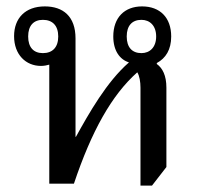

<svg xmlns="http://www.w3.org/2000/svg" viewBox="-20 -574 618 600"><path d="M419 6H455L500 -52V-300C500 -338 488 -361 470 -374V-377C498 -392 515 -419 515 -460C515 -519 480 -554 424 -554C369 -554 334 -519 334 -460C334 -416 354 -388 383 -379C313 -318 258 -220 217 -146L216 -147V-454C216 -523 177 -554 120 -554C59 -554 24 -517 24 -461C24 -403 61 -368 108 -368C118 -368 127 -370 134 -372V0H211C266 -164 329 -277 409 -348C416 -337 419 -318 419 -300ZM114 -408C85 -408 68 -426 68 -460C68 -494 85 -512 114 -512C144 -512 162 -494 162 -460C162 -426 144 -408 114 -408ZM422 -408C393 -408 376 -426 376 -460C376 -494 393 -512 422 -512C448 -512 468 -494 468 -460C468 -426 448 -408 422 -408Z"/></svg>

Font: Noto Serif Thai SemiCondensed
Style: Regular
Weight: 400
Width: 4
Designer: Monotype Design Team
Foundry: Monotype Imaging Inc.
Version: Version 2.002